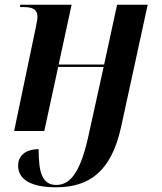

<svg xmlns="http://www.w3.org/2000/svg" viewBox="-20 -556 687 815"><path d="M218 239C362 239 453 169 494 -17L607 -536H477L422 -282H229L284 -536H66L65 -526H79C117 -526 139 -517 139 -485C139 -475 135 -453 131 -435L40 0H168L227 -272H420L358 9C324 169 282 229 219 229C158 229 144 174 144 77C85 78 57 107 57 147C57 205 110 239 218 239Z"/></svg>

Font: Noto Serif Display SemiBold
Style: Italic
Weight: 600
Italic angle: -12°
Designer: Monotype Design Team
Foundry: Monotype Imaging Inc.
Version: Version 2.009